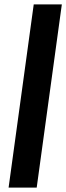

<svg xmlns="http://www.w3.org/2000/svg" viewBox="-20 -851 300 871"><path d="M19 0 133 -831H260.5L146.5 0Z"/></svg>

Font: Merriweather 24pt SemiBold
Style: Italic
Weight: 600
Italic angle: -7.8°
Version: Version 2.101